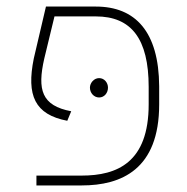

<svg xmlns="http://www.w3.org/2000/svg" viewBox="-20 -565 570 585"><path d="M91 0H229C350 0 465 -49 465 -247V-302C464 -469 392 -545 272 -545H120L83 -387C60 -274 86 -216 185 -197L197 -226C107 -243 93 -291 115 -387L146 -515H272C380 -515 433 -447 433 -300V-247C433 -70 337 -30 229 -30H91V0ZM282 -327C266 -327 254 -312 254 -298C254 -282 266 -268 282 -268C298 -268 309 -282 309 -298C309 -313 298 -327 282 -327Z"/></svg>

Font: Assistant ExtraLight
Style: Regular
Weight: 275
Designer: Hebrew By Ben Nathan, Latin by Paul Hunt
Version: Version 2.001;PS 002.001;hotconv 1.0.88;makeotf.lib2.5.64775